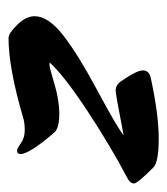

<svg xmlns="http://www.w3.org/2000/svg" viewBox="9 -391 392 450"><g transform="rotate(90 205.0 -166.0)"><path d="M297 -260 293 -259Q201 -241 191.5 -241Q182 -241 173 -250Q145 -290 145 -304.5Q145 -319 161 -323Q248 -342 304.5 -342Q361 -342 373 -329Q410 -292 410 -284Q410 -276 400 -270Q322 -229 239.5 -174.5Q157 -120 127 -87Q127 -86 132.5 -86Q138 -86 176.5 -97.5Q215 -109 247 -109Q279 -109 290 -98Q341 -39 341 -18Q341 -10 333 -10Q328 -10 315.5 -19Q303 -28 285 -28Q267 -28 255 -24Q139 10 69 10Q58 10 38 -10.5Q18 -31 18 -51Q18 -83 62 -117.5Q106 -152 188 -196Q285 -248 297 -260Z"/></g></svg>

Font: Mr Dafoe
Style: Regular
Weight: 400
Designer: Alejandro Paul
Foundry: Alejandro Paul
Version: Version 1.000